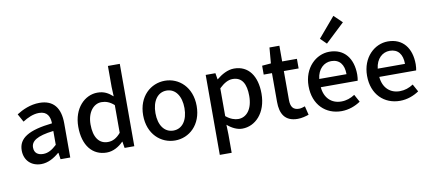

<svg xmlns="http://www.w3.org/2000/svg" viewBox="-90 -1251 4118 1830"><g transform="rotate(-10 1969.0 -335.5)"><path d="M217 14C283 14 342 -20 392 -63H396L405 0H499V-331C499 -478 436 -564 299 -564C211 -564 134 -528 77 -492L120 -414C167 -444 221 -470 279 -470C360 -470 383 -414 384 -351C155 -326 55 -265 55 -146C55 -49 122 14 217 14ZM252 -78C203 -78 166 -100 166 -155C166 -216 221 -258 384 -277V-143C339 -101 300 -78 252 -78Z M851 14C914 14 971 -20 1012 -62H1015L1025 0H1119V-797H1004V-593L1008 -502C964 -541 924 -564 860 -564C738 -564 625 -454 625 -275C625 -92 714 14 851 14ZM879 -83C793 -83 744 -152 744 -276C744 -395 807 -468 883 -468C924 -468 963 -455 1004 -418V-150C964 -103 925 -83 879 -83Z M1513 14C1649 14 1771 -92 1771 -275C1771 -458 1649 -564 1513 -564C1376 -564 1253 -458 1253 -275C1253 -92 1376 14 1513 14ZM1513 -82C1426 -82 1372 -158 1372 -275C1372 -391 1426 -469 1513 -469C1599 -469 1653 -391 1653 -275C1653 -158 1599 -82 1513 -82Z M1907 223H2022V45L2019 -49C2065 -9 2115 14 2163 14C2287 14 2400 -95 2400 -284C2400 -454 2322 -564 2183 -564C2121 -564 2061 -530 2013 -490H2011L2001 -551H1907ZM2141 -83C2108 -83 2065 -96 2022 -132V-401C2068 -445 2109 -468 2152 -468C2244 -468 2281 -397 2281 -282C2281 -154 2221 -83 2141 -83Z M2699 14C2739 14 2777 3 2807 -7L2786 -92C2770 -86 2746 -79 2728 -79C2670 -79 2647 -113 2647 -179V-458H2790V-551H2647V-703H2551L2538 -551L2452 -544V-458H2532V-180C2532 -64 2576 14 2699 14Z M3123 14C3194 14 3258 -11 3308 -45L3268 -118C3228 -92 3186 -77 3137 -77C3042 -77 2976 -140 2967 -245H3324C3327 -259 3330 -281 3330 -304C3330 -459 3251 -564 3105 -564C2977 -564 2854 -454 2854 -275C2854 -93 2972 14 3123 14ZM2966 -325C2977 -421 3038 -473 3107 -473C3187 -473 3230 -419 3230 -325ZM3097 -644 3282 -818 3203 -894 3039 -701Z M3689 14C3760 14 3824 -11 3874 -45L3834 -118C3794 -92 3752 -77 3703 -77C3608 -77 3542 -140 3533 -245H3890C3893 -259 3896 -281 3896 -304C3896 -459 3817 -564 3671 -564C3543 -564 3420 -454 3420 -275C3420 -93 3538 14 3689 14ZM3532 -325C3543 -421 3604 -473 3673 -473C3753 -473 3796 -419 3796 -325Z"/></g></svg>

Font: Noto Sans CJK TC Medium
Style: Regular
Weight: 500
Designer: Ryoko NISHIZUKA 西塚涼子 (kana, bopomofo & ideographs); Paul D. Hunt (Latin, Greek & Cyrillic); Sandoll Communications 산돌커뮤니
Foundry: Adobe
Version: Version 2.004;hotconv 1.0.118;makeotfexe 2.5.65603